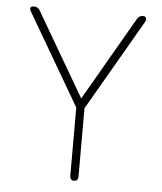

<svg xmlns="http://www.w3.org/2000/svg" viewBox="-51 -745 668 790"><g transform="rotate(5 283.0 -350.0)"><path d="M284 0Q267 0 267 -20V-301L48 -676Q41 -687 43.5 -693.5Q46 -700 58 -700Q74 -700 82 -686L284 -340L484 -686Q492 -700 508 -700Q518 -700 521 -693Q524 -686 518 -676L301 -301V-20Q301 0 284 0Z"/></g></svg>

Font: Zen Maru Gothic Light
Style: Regular
Weight: 300
Designer: Yoshimichi Ohira
Foundry: Positype
Version: Version 1.001